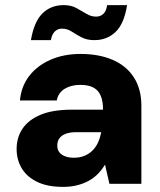

<svg xmlns="http://www.w3.org/2000/svg" viewBox="-20 -719 624 751"><path d="M227 12Q165 12 124.5 -8Q84 -28 64.5 -61.5Q45 -95 45 -136Q45 -181 68 -215.5Q91 -250 138.5 -270Q186 -290 261 -290H383Q383 -323 374 -344.5Q365 -366 345.5 -376.5Q326 -387 294 -387Q259 -387 233.5 -372Q208 -357 202 -326H58Q63 -381 94 -421.5Q125 -462 177 -485Q229 -508 295 -508Q367 -508 420.5 -485Q474 -462 503.5 -416.5Q533 -371 533 -305V0H408L391 -74H390Q378 -54 362 -38Q346 -22 325.5 -11Q305 0 280.5 6Q256 12 227 12ZM269 -102Q293 -102 311.5 -110Q330 -118 343 -131.5Q356 -145 364 -163Q372 -181 376 -202H279Q253 -202 236.5 -195.5Q220 -189 212 -177.5Q204 -166 204 -150Q204 -134 212 -123.5Q220 -113 235 -107.5Q250 -102 269 -102ZM349 -562Q320 -562 299 -573Q278 -584 260.5 -595.5Q243 -607 222 -607Q206 -607 194.5 -596Q183 -585 179 -562H101Q113 -634 146 -666.5Q179 -699 229 -699Q258 -699 279 -687.5Q300 -676 318 -665Q336 -654 356 -654Q373 -654 384.5 -665Q396 -676 399 -699H477Q466 -627 432.5 -594.5Q399 -562 349 -562Z"/></svg>

Font: DM Sans 28pt Black
Style: Regular
Weight: 900
Version: Version 4.004;gftools[0.9.30]